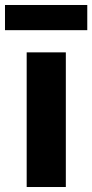

<svg xmlns="http://www.w3.org/2000/svg" viewBox="-35 -750 370 770"><path d="M229 -540V0H72V-540ZM315 -730V-629H-15V-730Z"/></svg>

Font: Pathway Extreme 72pt
Style: Bold
Weight: 700
Designer: Eduardo Rodriguez Tunni
Foundry: Eduardo Rodriguez Tunni
Version: Version 1.001;gftools[0.9.26]